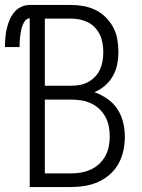

<svg xmlns="http://www.w3.org/2000/svg" viewBox="-54 -755 574 775"><path d="M66 0V-681Q55 -681 48 -672Q41 -663 37 -652.5Q33 -642 31 -631Q29 -620 27.5 -609Q26 -598 25.5 -587Q25 -576 25 -565H-34Q-34 -583 -32.5 -601.5Q-31 -620 -27 -638Q-23 -656 -16 -673Q-9 -690 2.5 -704.5Q14 -719 31 -727Q48 -735 66 -735H232Q258 -735 283 -730.5Q308 -726 331 -715Q354 -704 372.5 -685.5Q391 -667 403 -644.5Q415 -622 419.5 -596.5Q424 -571 424 -545Q424 -520 419 -495Q414 -470 401.5 -448Q389 -426 370 -409.5Q351 -393 327 -383Q355 -373 379.5 -356Q404 -339 420 -314.5Q436 -290 443 -261Q450 -232 450 -203Q450 -175 444 -147Q438 -119 424.5 -94.5Q411 -70 389.5 -51Q368 -32 342 -20.5Q316 -9 288 -4.5Q260 0 232 0ZM127 -409H232Q250 -409 267.5 -412Q285 -415 301 -423.5Q317 -432 329.5 -445Q342 -458 349.5 -474.5Q357 -491 360 -508.5Q363 -526 363 -544Q363 -562 360 -580Q357 -598 349.5 -614Q342 -630 329.5 -643.5Q317 -657 301 -665Q285 -673 267.5 -676.5Q250 -680 232 -680H127ZM127 -55H232Q253 -55 273 -58.5Q293 -62 312 -70.5Q331 -79 346 -93Q361 -107 371 -125Q381 -143 385 -163.5Q389 -184 389 -204Q389 -225 385 -245.5Q381 -266 371 -284Q361 -302 346 -316Q331 -330 312 -338.5Q293 -347 273 -350Q253 -353 232 -353H127Z"/></svg>

Font: Iosevka Custom Light
Style: Regular
Weight: 300
Monospace: yes
Designer: Belleve Invis
Foundry: Belleve Invis
Version: Version 27.3.5